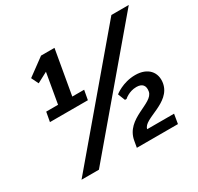

<svg xmlns="http://www.w3.org/2000/svg" viewBox="-150 -876 1083 1052"><g transform="rotate(-30 391.5 -350.0)"><path d="M80 0H190L783 -700H673ZM174 -420H99L88 -360H328L339 -420H264L313 -700H228L119 -620L141 -575L207 -610ZM731 -235C742 -300 701 -350 621 -350C541 -350 487 -305 487 -305L505 -260H515C515 -260 546 -290 594 -290C631 -290 647 -270 641 -235C629 -165 459 -170 437 -40L430 0H690L700 -60H530C541 -120 711 -120 731 -235Z"/></g></svg>

Font: Scada
Style: Italic
Weight: 400
Designer: Jovanny Lemonad
Foundry: Jovanny Lemonad
Version: Version 3.005